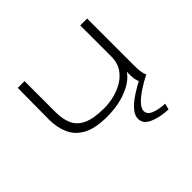

<svg xmlns="http://www.w3.org/2000/svg" viewBox="-157 -647 1065 1065"><g transform="rotate(-45 375.0 -115.0)"><path d="M338 11Q247 11 194.5 -17Q142 -45 120 -94.5Q98 -144 98 -208L100 -453H153V-208Q153 -152 171.5 -113Q190 -74 235 -54Q280 -34 359 -34Q399 -34 439.5 -44Q480 -54 514.5 -75.5Q549 -97 569.5 -129.5Q590 -162 590 -208V-453H644V-79Q644 -58 646.5 -38Q649 -18 657 0H604Q595 -17 592.5 -38.5Q590 -60 591 -89Q563 -45 494.5 -17Q426 11 338 11ZM616 187 607 223Q541 220 495.5 200Q450 180 450 140Q450 113 473.5 86Q497 59 536.5 33Q576 7 623 -16L653 0Q614 20 579.5 43Q545 66 524 89Q503 112 503 132Q503 158 533.5 171Q564 184 616 187Z"/></g></svg>

Font: Inconsolata ExtraExpanded Light
Style: Regular
Weight: 300
Width: 8
Monospace: yes
Designer: Raph Levien, Cyreal, Brenton Simpson
Foundry: Raph Levien, Cyreal, Google
Version: Version 3.001; ttfautohint (v1.8.2.53-6de2)